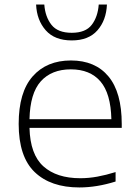

<svg xmlns="http://www.w3.org/2000/svg" viewBox="-20 -814 606 843"><path d="M328.5 9Q202.5 9 132.2 -58.5Q62 -126 62 -270Q62 -409 123.5 -478.8Q185 -548.5 291.5 -548.5Q398 -548.5 456.2 -478.5Q514.5 -408.5 514.5 -269.5V-252.5H109.5Q112.5 -135.5 170.8 -83.5Q229 -31.5 332.5 -31.5Q369.5 -31.5 407.8 -38.5Q446 -45.5 487.5 -58.5V-17Q404.5 9 328.5 9ZM291 -509.5Q206.5 -509.5 159.2 -457Q112 -404.5 109.5 -290.5H469Q466.5 -403.5 421 -456.5Q375.5 -509.5 291 -509.5ZM295 -636.5Q220 -636.5 180.8 -681Q141.5 -725.5 138.5 -794H174.5Q178.5 -740 206 -705Q233.5 -670 295 -670Q356 -670 382.8 -705Q409.5 -740 413.5 -794H449.5Q446.5 -725 407.8 -680.8Q369 -636.5 295 -636.5Z"/></svg>

Font: Encode Sans Expanded ExtraLight
Style: Regular
Weight: 200
Width: 7
Designer: Multiple Designers
Foundry: Impallari Type
Version: Version 3.000; ttfautohint (v1.8.3) -l 8 -r 50 -G 200 -x 14 